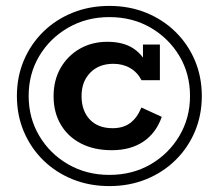

<svg xmlns="http://www.w3.org/2000/svg" viewBox="-20 -618 740 650"><path d="M350.3 12Q283.1 12 226 -11Q168.9 -34 126.5 -75.5Q84.2 -117 60.7 -172.5Q37.2 -228 37.2 -293Q37.2 -358 60.7 -413.5Q84.2 -469 126.5 -510.5Q168.9 -552 226 -575Q283.1 -598 350.3 -598Q417.4 -598 474.4 -575Q531.3 -552 573.7 -510.5Q616.2 -469 639.7 -413.5Q663.2 -358 663.2 -293Q663.2 -228 639.7 -172.5Q616.2 -117 573.7 -75.5Q531.3 -34 474.4 -11Q417.4 12 350.3 12ZM350.2 -25.9Q428.4 -25.9 490 -61.7Q551.6 -97.6 587.4 -158.2Q623.3 -218.8 623.3 -293Q623.3 -368.2 587.4 -428.3Q551.6 -488.4 490 -524.3Q428.4 -560.1 350.2 -560.1Q272.9 -560.1 210.8 -524.3Q148.7 -488.4 112.9 -428.3Q77 -368.2 77 -293Q77 -218.8 112.9 -158.2Q148.7 -97.6 210.8 -61.7Q272.9 -25.9 350.2 -25.9ZM358.4 -109.5Q298 -109.5 253.7 -132.5Q209.4 -155.5 185.4 -196.8Q161.4 -238 161.4 -292Q161.4 -347 185.4 -388.3Q209.4 -429.7 250.4 -453.1Q291.4 -476.5 343.4 -476.5Q397.6 -476.5 432 -453.7Q466.4 -431 483.1 -387L464 -400.6V-467.2H521.3V-346.4H459.2Q445.4 -373.2 420.6 -387.6Q395.8 -402 363.6 -402Q314.9 -402 285.5 -371.9Q256.1 -341.9 256.1 -293Q256.1 -243.1 283.9 -213.6Q311.7 -184 361.2 -184Q396.9 -184 420.4 -201.3Q444 -218.5 458.7 -254L527.6 -222.4Q508.8 -168.1 465.7 -138.8Q422.5 -109.5 358.4 -109.5Z"/></svg>

Font: Rokkitt SemiBold
Style: Regular
Weight: 600
Designer: Vernon Adams
Foundry: Vernon Adams
Version: Version 3.103